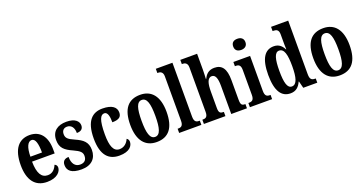

<svg xmlns="http://www.w3.org/2000/svg" viewBox="-38 -1445 4048 2137"><g transform="rotate(-20 1985.5 -377.0)"><path d="M252 10C372 10 421 -52 421 -101C421 -123 408 -136 392 -142C373 -95 340 -58 284 -58C210 -58 171 -120 169 -260H437V-306C437 -464 363 -548 243 -548C112 -548 37 -453 37 -265C37 -91 109 10 252 10ZM308 -318H171C172 -428 200 -488 246 -488C290 -488 308 -423 308 -318Z M660 10C777 10 840 -55 840 -156C840 -250 788 -289 702 -327C627 -360 604 -380 604 -427C604 -468 628 -493 667 -493C714 -493 747 -457 747 -389C798 -389 823 -412 823 -453C823 -501 780 -547 678 -547C573 -547 503 -496 503 -393C503 -301 548 -262 645 -219C712 -188 740 -166 740 -122C740 -76 717 -46 662 -46C605 -46 569 -90 569 -170C529 -170 495 -152 495 -100C495 -33 541 10 660 10Z M1108 10C1232 10 1269 -50 1269 -97C1269 -117 1259 -131 1245 -139C1226 -93 1188 -57 1133 -57C1063 -57 1034 -129 1034 -267C1034 -440 1063 -491 1108 -491C1148 -491 1159 -433 1159 -366C1250 -366 1269 -400 1269 -444C1269 -503 1222 -548 1105 -548C991 -548 902 -481 902 -266C902 -64 985 10 1108 10Z M1550 10C1692 10 1766 -82 1766 -270C1766 -457 1684 -548 1553 -548C1410 -548 1336 -457 1336 -270C1336 -82 1417 10 1550 10ZM1552 -50C1492 -50 1470 -125 1470 -270C1470 -414 1491 -488 1551 -488C1611 -488 1633 -414 1633 -270C1633 -125 1612 -50 1552 -50Z M1817 0H2080V-50H2071C2037 -50 2014 -63 2014 -122V-760H1817V-710H1827C1847 -710 1883 -702 1883 -648V-122C1883 -63 1860 -50 1827 -50H1817Z M2110 0H2365V-50H2362C2326 -50 2306 -58 2306 -116V-312C2306 -400 2320 -470 2373 -470C2417 -470 2434 -420 2434 -334V0H2620V-50H2618C2581 -50 2565 -59 2565 -121V-354C2565 -489 2521 -548 2431 -548C2360 -548 2327 -507 2307 -464H2302C2303 -484 2306 -529 2306 -570V-760H2107V-710H2118C2138 -710 2174 -702 2174 -648V-119C2174 -59 2148 -50 2115 -50H2110Z M2783 -632C2823 -632 2856 -652 2856 -698C2856 -745 2823 -764 2783 -764C2741 -764 2711 -745 2711 -698C2711 -652 2741 -632 2783 -632ZM2655 0H2918V-50H2909C2874 -50 2852 -63 2852 -122V-536H2654V-486H2666C2699 -486 2722 -473 2722 -418V-121C2722 -63 2699 -50 2664 -50H2655Z M3135 10C3199 10 3237 -25 3262 -82H3266L3287 0H3453V-50H3446C3406 -50 3385 -64 3385 -125V-760H3182V-710H3189C3224 -710 3254 -702 3254 -646V-578C3254 -539 3254 -499 3256 -468H3252C3229 -514 3195 -547 3134 -547C3029 -547 2969 -460 2969 -267C2969 -75 3029 10 3135 10ZM3174 -57C3121 -57 3101 -127 3101 -267C3101 -405 3121 -481 3174 -481C3235 -481 3254 -405 3254 -268C3254 -134 3233 -57 3174 -57Z M3718 10C3860 10 3934 -82 3934 -270C3934 -457 3852 -548 3721 -548C3578 -548 3504 -457 3504 -270C3504 -82 3585 10 3718 10ZM3720 -50C3660 -50 3638 -125 3638 -270C3638 -414 3659 -488 3719 -488C3779 -488 3801 -414 3801 -270C3801 -125 3780 -50 3720 -50Z"/></g></svg>

Font: Noto Serif Myanmar ExtraCondensed
Style: Bold
Weight: 700
Width: 2
Designer: Ben Mitchell and the Monotype Design Team
Foundry: Monotype Imaging Inc.
Version: Version 2.106